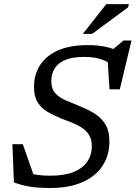

<svg xmlns="http://www.w3.org/2000/svg" viewBox="-20 -930 678 960"><path d="M538.5 -606Q514 -625 480.8 -635.2Q447.5 -645.5 402 -645.5Q343.5 -645.5 307 -630.5Q270.5 -615.5 253.5 -588.2Q236.5 -561 236.5 -523.5Q236.5 -486.5 255.5 -465Q274.5 -443.5 306.2 -429.5Q338 -415.5 376 -400Q414 -385 448.8 -364.8Q483.5 -344.5 505.2 -311Q527 -277.5 527 -222Q527 -152.5 492.2 -100.2Q457.5 -48 391.5 -19Q325.5 10 230.5 10Q169 10 128.5 3.2Q88 -3.5 49.5 -18L42 -209H94L159.5 -22.5L123 -64.5Q147 -58 173.2 -54.8Q199.5 -51.5 233 -51.5Q301.5 -51.5 347.2 -69.8Q393 -88 416 -121.2Q439 -154.5 439 -199Q439 -233 425.2 -255Q411.5 -277 389 -291.8Q366.5 -306.5 339 -317.2Q311.5 -328 284 -338.5Q247.5 -353 217 -371Q186.5 -389 168.2 -418.5Q150 -448 150 -495.5Q150 -557 180 -604Q210 -651 269.8 -677.8Q329.5 -704.5 419 -704.5Q467 -704.5 507.2 -696.2Q547.5 -688 585 -668L536 -676L597.5 -727.5H637.5L579 -483.5H527.5L517.5 -637.5ZM394 -760.5 511.5 -909.5H624.5L620.5 -893.5L440.5 -760.5Z"/></svg>

Font: Newsreader 10pt
Style: Italic
Weight: 400
Italic angle: -17°
Version: Version 1.003